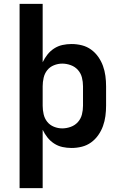

<svg xmlns="http://www.w3.org/2000/svg" viewBox="-20 -755 640 990"><path d="M81 215V-735H200V-434Q210 -455 224.5 -473.5Q239 -492 259 -505Q279 -518 302 -523Q325 -528 349 -528Q376 -528 402 -521.5Q428 -515 449.5 -499.5Q471 -484 486.5 -462Q502 -440 511 -415Q520 -390 523.5 -363.5Q527 -337 527 -310V-210Q527 -183 523.5 -156.5Q520 -130 511 -105Q502 -80 486.5 -58Q471 -36 449.5 -20.5Q428 -5 402 1.5Q376 8 349 8Q325 8 302 3Q279 -2 259 -15Q239 -28 224.5 -46.5Q210 -65 200 -86V215ZM301 -93Q323 -93 345 -101Q367 -109 382 -126Q397 -143 402.5 -165Q408 -187 408 -210V-310Q408 -333 402.5 -355Q397 -377 382 -394Q367 -411 345 -419Q323 -427 301 -427Q279 -427 258 -418.5Q237 -410 223.5 -393Q210 -376 205 -354Q200 -332 200 -310V-210Q200 -188 205 -166Q210 -144 223.5 -127Q237 -110 258 -101.5Q279 -93 301 -93Z"/></svg>

Font: Iosevka Fixed Extended
Style: Bold
Weight: 700
Width: 7
Monospace: yes
Designer: Belleve Invis
Foundry: Belleve Invis
Version: Version 24.1.1; ttfautohint (v1.8.4)